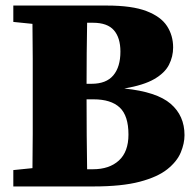

<svg xmlns="http://www.w3.org/2000/svg" viewBox="-20 -672 700 692"><path d="M317 -314H292Q292 -247 292.5 -185Q293 -123 294 -62H315Q374 -62 408.5 -93.5Q443 -125 443 -187Q443 -255 411.5 -284.5Q380 -314 317 -314ZM315 -590H294Q293 -536 292.5 -481Q292 -426 292 -370H310Q363 -370 388.5 -400.5Q414 -431 414 -486Q414 -536 390.5 -563Q367 -590 315 -590ZM28 -593V-652H365Q456 -652 508 -632Q560 -612 582 -578Q604 -544 604 -501Q604 -468 589 -438.5Q574 -409 536 -387Q498 -365 428 -353Q545 -341 595 -298Q645 -255 645 -185Q645 -155 631.5 -122.5Q618 -90 583 -62Q548 -34 483.5 -17Q419 0 317 0H28V-59L97 -66Q98 -128 98 -190Q98 -252 98 -315V-336Q98 -398 98 -461Q98 -524 97 -586Z"/></svg>

Font: Source Serif Pro Black
Style: Regular
Weight: 900
Designer: Frank Grießhammer
Foundry: Adobe Systems Incorporated
Version: Version 3.001;hotconv 1.0.111;makeotfexe 2.5.65597